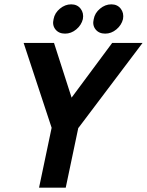

<svg xmlns="http://www.w3.org/2000/svg" viewBox="-20 -865 677 885"><path d="M310 -415 497 -667H637L342 -276H341L283 0H160L218 -276L89 -667H229ZM280 -710Q251 -710 235.5 -729.5Q220 -749 227 -777Q232 -805 256 -825Q280 -845 308 -845Q336 -845 351.5 -825Q367 -805 362 -777Q355 -749 331.5 -729.5Q308 -710 280 -710ZM465 -710Q436 -710 420.5 -729.5Q405 -749 412 -777Q417 -805 441 -825Q465 -845 493 -845Q521 -845 536.5 -825Q552 -805 547 -777Q540 -749 516.5 -729.5Q493 -710 465 -710Z"/></svg>

Font: Epunda Sans SemiBold
Style: Italic
Weight: 600
Italic angle: -12.0243°
Designer: Simon Atzbach
Foundry: typofactur
Version: Version 2.204; ttfautohint (v1.8.4.7-5d5b)